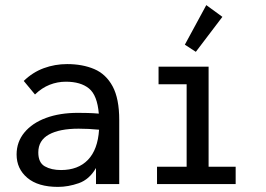

<svg xmlns="http://www.w3.org/2000/svg" viewBox="-20 -721 1040 752"><path d="M207 11Q129 11 87 -24.5Q45 -60 45 -116Q45 -165 75.5 -202Q106 -239 160 -259Q214 -279 285 -279Q302 -279 323 -278.5Q344 -278 367 -276Q361 -348 328.5 -374.5Q296 -401 238 -401Q205 -401 174.5 -389Q144 -377 117 -351L73 -404Q108 -438 151.5 -454Q195 -470 243 -470Q303 -470 349 -450.5Q395 -431 421 -383Q447 -335 447 -251V0H356V-63Q330 -18 288.5 -3.5Q247 11 207 11ZM130 -124Q130 -84 155.5 -69.5Q181 -55 219 -55Q286 -55 324.5 -95Q363 -135 368 -213Q327 -217 288 -217Q213 -217 171.5 -194Q130 -171 130 -124Z M595 0V-68H711V-391H601V-460H797V-68H903V0ZM747 -518 704 -546 788 -701 851 -655Z"/></svg>

Font: Inconsolata Medium
Style: Regular
Weight: 500
Monospace: yes
Designer: Raph Levien, Cyreal, Brenton Simpson
Foundry: Raph Levien, Cyreal, Google
Version: Version 3.001; ttfautohint (v1.8.2.53-6de2)